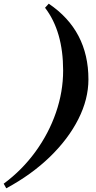

<svg xmlns="http://www.w3.org/2000/svg" viewBox="-136 -786 518 1040"><path d="M128 -766Q343 -621 343 -356Q343 -249 288.5 -141Q234 -33 134.5 63.5Q35 160 -102 234L-116 209Q-17 136 55.5 36.5Q128 -63 167 -176Q206 -289 206 -404Q206 -616 108 -744Z"/></svg>

Font: Platypi ExtraBold
Style: Italic
Weight: 800
Italic angle: -13°
Designer: David Sargent
Foundry: Bolt Cutter Type
Version: Version 1.200; ttfautohint (v1.8.4.7-5d5b)